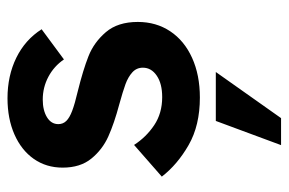

<svg xmlns="http://www.w3.org/2000/svg" viewBox="-149 -394 770 512"><g transform="rotate(-90 236.0 -138.0)"><path d="M21 -91.5 105.5 -165.5Q126.5 -133 158.2 -111.8Q190 -90.5 233 -90.5Q269 -90.5 290.2 -105Q311.5 -119.5 311.5 -142Q311.5 -159 299 -170.2Q286.5 -181.5 267.2 -188.5Q248 -195.5 213.5 -205Q163 -218.5 128 -234.2Q93 -250 69 -279.5Q45 -309 45 -356Q45 -399.5 68.2 -432.8Q91.5 -466 133.5 -484.5Q175.5 -503 230 -503Q290 -503 338 -479.5Q386 -456 414 -412L333.5 -352.5Q315.5 -379 287.2 -394Q259 -409 226.5 -409Q198 -409 179.5 -397.8Q161 -386.5 161 -367.5Q161 -355 169.5 -346.2Q178 -337.5 196.5 -330.5Q215 -323.5 249 -315.5Q305.5 -301.5 342.2 -287Q379 -272.5 406.2 -240.8Q433.5 -209 433.5 -155.5Q433.5 -106.5 408.5 -69Q383.5 -31.5 337.8 -10.8Q292 10 232 10Q157.5 10 105.2 -20Q53 -50 21 -91.5ZM169.5 52.5H300L177 226.5H105Z"/></g></svg>

Font: HK Grotesk
Style: Bold
Weight: 700
Designer: Alfredo Marco Pradil
Foundry: Hanken Design Co.
Version: Version 3.001